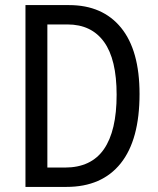

<svg xmlns="http://www.w3.org/2000/svg" viewBox="-20 -785 620 754"><path d="M528 -416Q528 -236 454 -143.5Q380 -51 241 -51H80V-765H251Q383 -765 455.5 -676Q528 -587 528 -416ZM438 -413Q438 -552 388.5 -620.5Q339 -689 245 -689H166V-127H235Q338 -127 388 -199Q438 -271 438 -413Z"/></svg>

Font: Noto Sans Tamil UI Condensed
Style: Regular
Weight: 400
Width: 3
Designer: Jelle Bosma - Monotype Design Team
Foundry: Monotype Imaging Inc.
Version: Version 2.004; ttfautohint (v1.8.4.7-5d5b)